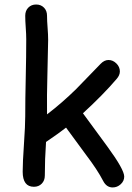

<svg xmlns="http://www.w3.org/2000/svg" viewBox="-20 -803 580 843"><path d="M474.6 20Q447.8 20 433.1 -8.3Q407.7 -57.6 356.4 -125L270 -242.7Q241.7 -220.2 182.1 -179.7Q176.8 -104 176.8 -32.2Q176.8 -10.3 163.3 3.4Q149.9 17.1 128.9 17.1Q79.6 17.1 79.6 -49.3Q79.6 -89.8 85.2 -170.7Q90.8 -251.5 90.8 -292Q90.8 -366.2 93 -461.7Q95.2 -557.1 95.2 -630.4Q95.2 -652.3 93 -682.1Q90.8 -711.9 90.8 -733.9Q90.8 -755.9 104.2 -769.5Q117.7 -783.2 138.7 -783.2Q159.7 -783.2 173.1 -769.5Q186.5 -755.9 186.5 -733.9Q186.5 -711.4 189 -680.9Q191.4 -650.4 191.4 -627.9L188 -470.7Q185.5 -385.7 186.5 -300.8Q252.9 -351.6 314.5 -412.1L421.9 -522.9Q438 -539.6 456.5 -539.6Q475.6 -539.6 491 -524.4Q506.3 -509.3 506.3 -489.3Q506.3 -472.7 492.2 -456.5Q432.1 -386.2 344.2 -305.7L450.7 -160.6Q525.4 -58.6 525.4 -27.8Q525.4 -8.3 510 5.9Q494.6 20 474.6 20Z"/></svg>

Font: Bharatayuddha
Style: Regular
Weight: 400
Designer: R.S. Wihananto
Foundry: R.S. Wihananto
Version: Version 2.0.1